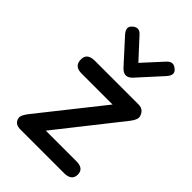

<svg xmlns="http://www.w3.org/2000/svg" viewBox="-237 -890 1012 1012"><g transform="rotate(45 269.0 -384.5)"><path d="M303.7 -571.8Q285.6 -571.3 266.6 -591.8L150.4 -719.7Q121.1 -752 141.6 -773.9Q173.8 -807.6 203.1 -774.9L303.7 -665.5L403.8 -774.9Q433.6 -807.1 465.8 -773.9Q486.3 -752.4 456.5 -719.7L340.3 -591.8Q321.8 -571.3 303.7 -571.8ZM488.8 -418.9 211.4 -67.9H440.4Q496.1 -67.9 494.6 -21Q493.2 22.5 437 22.5H111.8Q68.8 22.5 62.5 -15.1Q59.6 -32.7 88.9 -69.3L362.8 -414.1H130.9Q74.7 -414.1 76.7 -467.8Q78.1 -511.2 134.3 -511.2H459.5Q497.1 -511.2 508.8 -473.6Q515.6 -452.6 488.8 -418.9Z"/></g></svg>

Font: Comic Relief LRS
Style: Regular
Weight: 400
Designer: Jeff Davis
Foundry: Loudifier
Version: Version 1.0